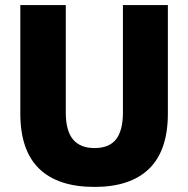

<svg xmlns="http://www.w3.org/2000/svg" viewBox="-20 -725 741 756"><path d="M352 11Q208 11 134 -61Q60 -133 60 -278V-705H239V-282Q239 -210 267.5 -176Q296 -142 352 -142Q410 -142 437 -176.5Q464 -211 464 -282V-705H641V-278Q641 -133 567.5 -61Q494 11 352 11Z"/></svg>

Font: Nunito Sans 10pt SemiCondensed Black
Style: Regular
Weight: 900
Width: 4
Designer: Vernon Adams
Foundry: Vernon Adams
Version: Version 3.101;gftools[0.9.27]